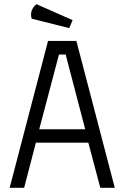

<svg xmlns="http://www.w3.org/2000/svg" viewBox="-20 -895 593 915"><path d="M386 -279 293 -635H261L167 -279ZM151 -215 95 0H26L209 -700H344L527 0H458L401 -215ZM326 -799 310 -761 131 -806Q128 -816 128 -825Q128 -854 154 -875Z"/></svg>

Font: Strong
Style: Regular
Weight: 400
Designer: Roman Shchyukin (Gaslight Type Foundry)
Foundry: Cyreal (www.cyreal.org)
Version: Version 1.001